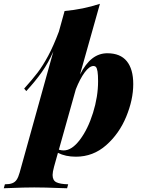

<svg xmlns="http://www.w3.org/2000/svg" viewBox="-124 -815 750 1016"><path d="M581.1 -370.1Q581.1 -287.6 543.9 -197.5Q506.8 -107.4 437.7 -46.6Q368.7 14.2 277.8 14.2Q222.2 14.2 182.6 -6.3L162.1 66.9Q154.3 95.7 154.3 110.8Q154.3 139.2 173.8 149.2Q193.4 159.2 236.8 160.2L231 181.2L197.3 180.2Q110.8 176.8 57.1 176.8Q5.4 176.8 -76.7 180.2Q-98.1 181.2 -104 181.2L-98.1 160.2Q-73.7 160.2 -59.1 154.5Q-44.4 148.9 -35.6 135.7Q-26.9 122.6 -20 98.1L158.2 -542.5Q131.8 -482.4 97.7 -434.1Q63.5 -385.7 15.1 -333L3.9 -346.2Q46.9 -394 74.7 -430.4Q102.5 -466.8 130.9 -519.5Q159.2 -572.3 187.5 -647.5L217.8 -756.8Q316.4 -765.6 404.8 -794.9L299.3 -420.4Q329.1 -478.5 364.5 -505.9Q399.9 -533.2 443.8 -533.2Q512.7 -533.2 546.9 -491.2Q581.1 -449.2 581.1 -370.1ZM395 -384.8Q395 -418.9 392.1 -436.5Q389.2 -454.1 384 -460Q378.9 -465.8 371.1 -465.8Q349.1 -465.8 324.2 -432.1Q299.3 -398.4 277.3 -342.8L187.5 -22.9Q200.2 -19 212.9 -19Q256.3 -19 298.8 -75.4Q341.3 -131.8 368.2 -217.8Q395 -303.7 395 -384.8Z"/></svg>

Font: TypoPRO Playfair Display
Style: Italic
Weight: 900
Italic angle: -14°
Designer: Claus Eggers Sørensen
Foundry: Claus Eggers Sørensen
Version: Version 1.004;PS 001.004;hotconv 1.0.70;makeotf.lib2.5.58329